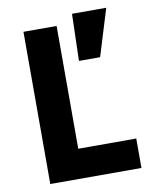

<svg xmlns="http://www.w3.org/2000/svg" viewBox="-83 -804 697 867"><g transform="rotate(-10 265.0 -370.0)"><path d="M398 -525 464 -740H307L301 -525ZM77 0H495V-135H229V-698H77Z"/></g></svg>

Font: Braiins Sans
Style: Bold
Weight: 700
Designer: Mike Abbink, Paul van der Laan, Pieter van Rosmalen, Jiri Chlebus, Lubos Buracinsky
Foundry: Bold Monday, Sudetype
Version: Version 1.000;hotconv 1.0.109;makeotfexe 2.5.65596